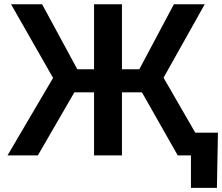

<svg xmlns="http://www.w3.org/2000/svg" viewBox="-20 -748 1069 924"><path d="M566.9 -727.5V-414.6H650.4L816.9 -727.5H965.3L767.1 -374L982.9 0H835.4L663.1 -303.7H566.9V0H432.6V-303.7H337.9L162.1 0H16.1L235.4 -373L33.2 -727.5H182.6L352.1 -414.6H432.6V-727.5ZM898.9 156.2V0H858.4V-109.4H1028.8L1023.9 156.2Z"/></svg>

Font: Inter Display Semi Bold
Style: Regular
Weight: 600
Designer: Rasmus Andersson
Foundry: rsms
Version: Version 4.000;git-37864ae